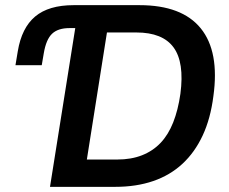

<svg xmlns="http://www.w3.org/2000/svg" viewBox="-20 -725 890 745"><path d="M174 0 272 -616H250Q205 -616 182 -594Q159 -572 150 -519L142 -472H40L49 -526Q64 -617 116.5 -661Q169 -705 266 -705H521Q686 -705 759 -615Q832 -525 808 -352Q797 -265 766.5 -199.5Q736 -134 688 -89.5Q640 -45 574.5 -22.5Q509 0 427 0ZM317 -106H435Q489 -106 531 -122.5Q573 -139 603 -170.5Q633 -202 652 -250Q671 -298 680 -361Q696 -483 653.5 -541Q611 -599 509 -599H395Z"/></svg>

Font: Nunito Sans 10pt SemiCondensed
Style: Bold Italic
Weight: 700
Width: 4
Italic angle: -9°
Designer: Vernon Adams
Foundry: Vernon Adams
Version: Version 3.101;gftools[0.9.27]